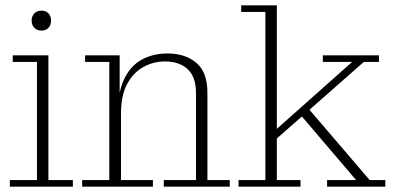

<svg xmlns="http://www.w3.org/2000/svg" viewBox="-20 -702 1493 722"><path d="M17 0V-25H119V-469H28V-494H162V-25H254V0ZM136 -587Q119 -587 109 -597.5Q99 -608 99 -625Q99 -641 109 -651.5Q119 -662 136 -662Q153 -662 162.5 -651.5Q172 -641 172 -625Q172 -608 162.5 -597.5Q153 -587 136 -587Z M596 0V-25H717V-352Q717 -413 685.5 -442Q654 -471 600 -471Q557 -471 519 -450Q481 -429 458 -386Q435 -343 435 -274H423Q423 -355 447 -405Q471 -455 513.5 -478Q556 -501 610 -501Q676 -501 718 -466Q760 -431 760 -353V-25H844V0ZM289 0V-25H391V-469H300V-494H430V-339L435 -340V-25H555V0Z M877 0V-25H978V-657H887V-682H1021V-25H1110V0ZM1210 0V-25H1319L1105 -276L1132 -303L1370 -25H1429V0ZM1014 -175 998 -197 1304 -469H1194V-494H1405V-469H1348Z"/></svg>

Font: Montagu Slab 144pt ExtraLight
Style: Regular
Weight: 250
Version: Version 1.000